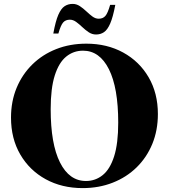

<svg xmlns="http://www.w3.org/2000/svg" viewBox="-20 -952 866 985"><path d="M423 -728Q529 -728 612 -682.5Q695 -637 742.5 -555.5Q790 -474 790 -367Q790 -283.5 761.5 -214Q733 -144.5 681 -93.5Q629 -42.5 558.2 -14.8Q487.5 13 404 13Q297.5 13 214.5 -32.5Q131.5 -78 84 -159.5Q36.5 -241 36.5 -348.5Q36.5 -432 65.2 -501.2Q94 -570.5 146 -621.5Q198 -672.5 268.5 -700.2Q339 -728 423 -728ZM421 -23.5Q469.5 -23.5 507 -53.8Q544.5 -84 565.5 -150Q586.5 -216 586.5 -323Q586.5 -501.5 538.8 -596.8Q491 -692 406 -692Q357 -692 319.5 -661.5Q282 -631 261 -565Q240 -499 240 -392Q240 -213.5 287.8 -118.5Q335.5 -23.5 421 -23.5ZM571.5 -927Q559.5 -863.5 545.2 -831Q531 -798.5 513.2 -786.8Q495.5 -775 473 -775Q452.5 -775 435.2 -786.5Q418 -798 402.2 -813Q386.5 -828 370.8 -839.5Q355 -851 338.5 -851Q316.5 -851 304 -836.8Q291.5 -822.5 279.5 -780H253.5Q265 -843.5 279.2 -876Q293.5 -908.5 311.5 -920.2Q329.5 -932 352.5 -932Q372.5 -932 389.8 -920.5Q407 -909 422.8 -894Q438.5 -879 454 -867.5Q469.5 -856 486.5 -856Q508 -856 520.5 -870.2Q533 -884.5 545 -927Z"/></svg>

Font: Newsreader 72pt
Style: Bold
Weight: 700
Designer: Hugues Gentile
Foundry: Production Type
Version: Version 1.003; ttfautohint (v1.8.3)